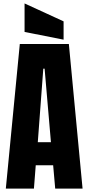

<svg xmlns="http://www.w3.org/2000/svg" viewBox="-20 -1121 525 1141"><path d="M14.6 0 97.7 -859.4H389.2L470.7 0H308.1L295.9 -138.7H192.4L181.6 0ZM204.6 -275.9H282.7L245.1 -712.9H237.3ZM357.9 -885.3 126 -931.2V-1100.6L357.9 -994.1Z"/></svg>

Font: webenart
Style: Regular
Weight: 400
Designer: Vernon Adams
Foundry: Vernon Adams
Version: Version 2.116; ttfautohint (v1.8.3)